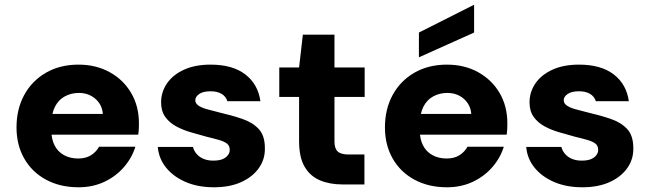

<svg xmlns="http://www.w3.org/2000/svg" viewBox="-20 -782 2751 814"><path d="M313 12Q235 12 175.5 -20Q116 -52 83 -109.5Q50 -167 50 -242Q50 -319 82.5 -379Q115 -439 174.5 -473.5Q234 -508 313 -508Q387 -508 445 -476Q503 -444 536 -388Q569 -332 569 -259Q569 -249 568.5 -236.5Q568 -224 566 -211H156V-299H416Q413 -338 384.5 -363Q356 -388 314 -388Q282 -388 255 -373.5Q228 -359 213 -329.5Q198 -300 198 -255V-226Q198 -192 211.5 -165.5Q225 -139 251 -124.5Q277 -110 312 -110Q344 -110 366 -124Q388 -138 400 -160H554Q539 -112 505 -73Q471 -34 422 -11Q373 12 313 12Z M887 12Q819 12 767 -10.5Q715 -33 684 -71.5Q653 -110 649 -159H798Q802 -143 813.5 -129.5Q825 -116 843 -108.5Q861 -101 884 -101Q909 -101 924 -107.5Q939 -114 946.5 -124.5Q954 -135 954 -146Q954 -164 942.5 -173Q931 -182 909 -188.5Q887 -195 857 -202Q824 -211 789.5 -221Q755 -231 726.5 -246.5Q698 -262 680.5 -286.5Q663 -311 663 -348Q663 -392 688 -428.5Q713 -465 760 -486.5Q807 -508 873 -508Q966 -508 1020 -466.5Q1074 -425 1084 -353H944Q938 -373 919.5 -384Q901 -395 873 -395Q841 -395 824.5 -383.5Q808 -372 808 -357Q808 -344 820.5 -335Q833 -326 855.5 -319.5Q878 -313 907 -306Q963 -293 1007 -278Q1051 -263 1077 -235Q1103 -207 1103 -154Q1104 -107 1077.5 -69.5Q1051 -32 1002.5 -10Q954 12 887 12Z M1433 0Q1378 0 1336.5 -17.5Q1295 -35 1271.5 -75Q1248 -115 1248 -184V-371H1164V-496H1248L1264 -635H1398V-496H1526V-371H1398V-182Q1398 -152 1412 -139.5Q1426 -127 1458 -127H1525V0Z M1875 12Q1797 12 1737.5 -20Q1678 -52 1645 -109.5Q1612 -167 1612 -242Q1612 -319 1644.5 -379Q1677 -439 1736.5 -473.5Q1796 -508 1875 -508Q1949 -508 2007 -476Q2065 -444 2098 -388Q2131 -332 2131 -259Q2131 -249 2130.5 -236.5Q2130 -224 2128 -211H1718V-299H1978Q1975 -338 1946.5 -363Q1918 -388 1876 -388Q1844 -388 1817 -373.5Q1790 -359 1775 -329.5Q1760 -300 1760 -255V-226Q1760 -192 1773.5 -165.5Q1787 -139 1813 -124.5Q1839 -110 1874 -110Q1906 -110 1928 -124Q1950 -138 1962 -160H2116Q2101 -112 2067 -73Q2033 -34 1984 -11Q1935 12 1875 12ZM1756 -539V-644L1990 -762V-644Z M2449 12Q2381 12 2329 -10.5Q2277 -33 2246 -71.5Q2215 -110 2211 -159H2360Q2364 -143 2375.5 -129.5Q2387 -116 2405 -108.5Q2423 -101 2446 -101Q2471 -101 2486 -107.5Q2501 -114 2508.5 -124.5Q2516 -135 2516 -146Q2516 -164 2504.5 -173Q2493 -182 2471 -188.5Q2449 -195 2419 -202Q2386 -211 2351.5 -221Q2317 -231 2288.5 -246.5Q2260 -262 2242.5 -286.5Q2225 -311 2225 -348Q2225 -392 2250 -428.5Q2275 -465 2322 -486.5Q2369 -508 2435 -508Q2528 -508 2582 -466.5Q2636 -425 2646 -353H2506Q2500 -373 2481.5 -384Q2463 -395 2435 -395Q2403 -395 2386.5 -383.5Q2370 -372 2370 -357Q2370 -344 2382.5 -335Q2395 -326 2417.5 -319.5Q2440 -313 2469 -306Q2525 -293 2569 -278Q2613 -263 2639 -235Q2665 -207 2665 -154Q2666 -107 2639.5 -69.5Q2613 -32 2564.5 -10Q2516 12 2449 12Z"/></svg>

Font: DM Sans 24pt Black
Style: Regular
Weight: 900
Designer: Colophon Foundry, Jonny Pinhorn
Foundry: Colophon Foundry
Version: Version 4.004;gftools[0.9.30]